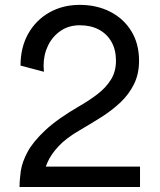

<svg xmlns="http://www.w3.org/2000/svg" viewBox="-20 -752 642 772"><path d="M156.7 -463.4Q156.2 -469.7 155.8 -475.8Q155.3 -481.9 155.3 -488.3Q155.3 -532.2 173.3 -569.1Q191.4 -606 224.1 -628.2Q256.8 -650.4 300.8 -650.4Q344.7 -650.4 377.4 -633.1Q410.2 -615.7 428.2 -583.7Q446.3 -551.8 446.3 -507.8H539.1Q539.1 -576.2 508.1 -626.7Q477.1 -677.2 423.1 -704.8Q369.1 -732.4 300.8 -732.4Q232.4 -732.4 178.5 -701.9Q124.5 -671.4 93.5 -616.5Q62.5 -561.5 62.5 -488.3ZM58.6 0Q68.8 0 80.8 0Q92.8 0 105 0Q117.2 0 129.2 0Q141.1 0 151.4 0Q151.4 -16.6 154.3 -42Q157.2 -67.4 170.7 -98.6Q184.1 -129.9 214.6 -163.1Q245.1 -196.3 300.8 -228.5Q345.2 -254.4 387.7 -281.2Q430.2 -308.1 464.4 -340.3Q498.5 -372.6 518.8 -413.6Q539.1 -454.6 539.1 -507.8H446.3Q446.3 -463.9 425.8 -431.4Q405.3 -398.9 372.1 -373.5Q338.9 -348.1 300.8 -326.2Q211.9 -274.9 162.4 -228.5Q112.8 -182.1 90.8 -141.1Q68.8 -100.1 63.7 -64.7Q58.6 -29.3 58.6 0ZM103.5 -82 151.4 0H543V-82Z"/></svg>

Font: Giphurs SC
Style: Regular
Weight: 400
Version: Version 0.920